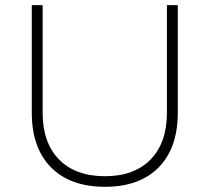

<svg xmlns="http://www.w3.org/2000/svg" viewBox="-20 -719 811 743"><path d="M145 -283.2Q145 -166.5 208.5 -101.8Q272 -37.1 386.2 -37.1Q499.5 -37.1 562.7 -101.8Q626 -166.5 626 -283.2V-699.2H668V-283.2Q668 -146.5 594 -71.3Q520 3.9 386.2 3.9Q252 3.9 177.5 -71.3Q103 -146.5 103 -283.2V-699.2H145Z"/></svg>

Font: Montserrat-Arabic ExtraLight
Style: Regular
Weight: 275
Designer: Mohamed Gaber
Foundry: Kief Type Foundry
Version: Version 5.008;PS 005.008;hotconv 1.0.88;makeotf.lib2.5.64775